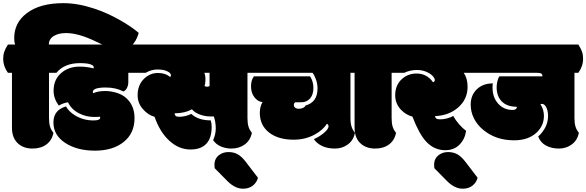

<svg xmlns="http://www.w3.org/2000/svg" viewBox="-62 -930 3686 1207"><path d="M13.2 -472.2V-127Q13.2 -60.1 54.2 -25.4Q88.9 3.9 142.3 3.9Q195.8 3.9 230.5 -22.5Q265.1 -48.8 273.9 -95.2Q258.8 -113.3 252.4 -134.5Q246.1 -155.8 246.1 -188V-472.2H270.5Q300.3 -513.7 300.3 -560.1Q300.3 -585.9 293.7 -605Q287.1 -624 270.5 -649.9H245.1Q245.1 -684.1 275.1 -703.1Q305.2 -722.2 353 -722.2Q431.2 -722.2 540 -669.4Q577.1 -651.4 595.2 -643.6Q656.7 -616.2 690.9 -616.2Q779.3 -616.2 810.1 -723.1Q764.6 -762.7 687.5 -806.2Q610.4 -849.6 528.8 -876.5Q426.8 -910.2 335.9 -910.2Q188 -910.2 104.5 -845.7Q27.3 -786.1 27.3 -690.4Q27.3 -665 32.7 -649.9H-12.2Q-27.8 -625.5 -34.9 -605.2Q-42 -585 -42 -560.1Q-42 -513.7 -12.2 -472.2Z M567.9 -189.9Q567.9 -172.9 525.9 -172.9Q460.4 -172.9 408.2 -205.6Q369.6 -229.5 353 -261.2Q309.1 -248 290.5 -220.2Q273.9 -196.3 273.9 -160.2Q273.9 -80.1 348.1 -31.5Q422.4 17.1 534.9 17.1Q647.5 17.1 715.6 -37.6Q783.7 -92.3 783.7 -187Q783.7 -251 750 -293.9Q722.7 -328.6 681.4 -343.3Q640.1 -357.9 598.1 -357.9Q556.2 -357.9 523.9 -344.2Q521.5 -348.1 521.5 -352.1Q521.5 -379.9 604 -379.9Q665.5 -379.9 713.9 -355Q728 -360.8 736.3 -377.4Q744.6 -394 744.6 -414.1V-472.2H797.4Q827.6 -514.2 827.6 -560.1Q827.6 -586.9 820.3 -606.4Q813 -626 797.4 -649.9H245.1Q229.5 -625.5 222.4 -605.2Q215.3 -585 215.3 -560.1Q215.3 -513.7 245.1 -472.2H292.5Q342.8 -533.2 440.9 -533.2Q471.2 -533.2 490.7 -529.8Q527.3 -522.5 527.3 -506.8Q527.3 -503.9 525.9 -500Q484.9 -511.2 438 -511.2Q367.7 -511.2 321.3 -469.7Q274.9 -428.2 274.9 -359.9Q274.9 -310.5 307.6 -266.1Q331.5 -281.2 365.7 -287.1Q385.7 -242.7 435.5 -217.3Q479 -194.8 529.3 -194.8Q555.7 -194.8 566.9 -196.3Q567.9 -191.4 567.9 -189.9Z M1140.6 -213.9Q1102.1 -195.8 1064.5 -195.8Q1049.3 -195.8 1043 -200.9Q1036.6 -206.1 1035.6 -217.8Q1100.1 -217.8 1144.5 -243.2Q1161.1 -222.2 1194.1 -210Q1227.1 -197.8 1263.7 -197.8H1272.5Q1279.8 -197.8 1282.2 -198.2Q1294.4 -161.6 1294.4 -123.5Q1294.4 -85.4 1277.8 -48.8Q1296.4 -22 1327.1 -9Q1357.9 3.9 1392.6 3.9Q1441.9 3.9 1477.1 -22.2Q1512.2 -48.3 1521.5 -95.2Q1506.3 -113.3 1500 -134.5Q1493.7 -155.8 1493.7 -188V-472.2H1518.1Q1547.9 -513.7 1547.9 -560.1Q1547.9 -585.9 1541.3 -605Q1534.7 -624 1518.1 -649.9H788.6Q772.9 -625.5 765.9 -605.2Q758.8 -585 758.8 -560.1Q758.8 -513.7 788.6 -472.2H853.5Q889.2 -493.2 927.7 -493.2Q966.3 -493.2 989.5 -481.9Q1012.7 -470.7 1012.7 -457Q1012.7 -449.7 1007.3 -445.8Q978.5 -471.2 930.7 -471.2Q882.8 -471.2 845.2 -436.5Q803.2 -397 803.2 -331.1Q803.2 -281.2 836.9 -243.4Q870.6 -205.6 909.7 -195.8Q943.4 -99.1 1002 -45.9Q1062 9.8 1135.7 9.8Q1200.7 9.8 1234.6 -25.9Q1268.6 -61.5 1268.6 -132.3Q1268.6 -155.8 1262.7 -173.3Q1184.1 -173.3 1140.6 -213.9ZM1223.6 -389.2Q1229.5 -403.8 1229.5 -429.7Q1229.5 -455.6 1222.7 -472.2H1255.4V-389.2Q1248 -384.8 1239.5 -384.8Q1231 -384.8 1223.6 -389.2Z M1465.8 256.3Q1503.4 256.3 1527.8 236.6Q1552.2 216.8 1559.6 187.5L1483.4 87.9Q1458 54.7 1432.9 40.3Q1407.7 25.9 1374.3 25.9Q1340.8 25.9 1316.4 43.9Q1286.1 65.9 1286.1 106.4Q1286.1 116.2 1287.6 127.4L1367.2 208Q1415.5 256.3 1465.8 256.3Z M2195.3 -560.1Q2195.3 -585.9 2188.7 -605Q2182.1 -624 2165.5 -649.9H1494.1Q1478.5 -625.5 1471.4 -605.2Q1464.4 -585 1464.4 -560.1Q1464.4 -513.7 1494.1 -472.2H1902.8Q1915.5 -456.1 1924.8 -429.2Q1934.1 -402.3 1934.1 -374.5Q1934.1 -287.1 1859.4 -267.1Q1853.5 -255.9 1841.1 -251Q1828.6 -246.1 1815.7 -246.1Q1802.7 -246.1 1793.9 -252.7Q1785.2 -259.3 1785.2 -269.5Q1785.2 -279.8 1793.5 -287.1H1832.5Q1866.2 -287.1 1887.7 -311.5Q1908.2 -335.9 1908.2 -377.2Q1908.2 -418.5 1887.2 -450.2H1534.2Q1516.1 -427.2 1516.1 -386.7Q1516.1 -346.2 1537.4 -318.6Q1558.6 -291 1588.4 -288.1Q1571.3 -259.8 1571.3 -220.2Q1571.3 -143.1 1628.9 -97.4Q1686.5 -51.8 1784.2 -51.8Q1857.4 -51.8 1916 -84Q1966.8 -111.3 1993.2 -151.9Q2003.4 -146.5 2003.4 -136.2Q2003.4 -118.7 1974.1 -94.2Q1944.8 -69.8 1911.1 -55.2Q1930.2 -27.3 1964.1 -11.7Q1998 3.9 2043.9 3.9Q2089.8 3.9 2125 -22.2Q2160.2 -48.3 2169.4 -95.2Q2155.3 -112.3 2148.2 -133.5Q2141.1 -154.8 2141.1 -188V-472.2H2165.5Q2195.3 -513.7 2195.3 -560.1Z M2167 -472.2V-127Q2167 -60.1 2208 -25.4Q2242.7 3.9 2296.1 3.9Q2349.6 3.9 2384.3 -22.5Q2418.9 -48.8 2427.7 -95.2Q2412.6 -113.3 2406.2 -134.5Q2399.9 -155.8 2399.9 -188V-472.2H2424.3Q2454.1 -513.7 2454.1 -560.1Q2454.1 -585.9 2447.5 -605Q2440.9 -624 2424.3 -649.9H2141.6Q2126 -625.5 2118.9 -605.2Q2111.8 -585 2111.8 -560.1Q2111.8 -513.7 2141.6 -472.2Z M2736.8 14.2Q2793 14.2 2827.4 -21.5Q2861.8 -57.1 2867.7 -107.9Q2845.7 -124 2824 -148.9Q2802.2 -173.8 2787.1 -201.2Q2772 -191.9 2749.3 -185.8Q2726.6 -179.7 2704.1 -179.7Q2673.3 -179.7 2673.3 -200.2Q2760.7 -203.6 2819.1 -255.1Q2877.4 -306.6 2877.4 -384.8Q2877.4 -436.5 2853.5 -472.2H2899.4Q2929.7 -514.2 2929.7 -559.6Q2929.7 -605 2900.4 -649.9H2407.7Q2392.1 -625.5 2385 -605.2Q2377.9 -585 2377.9 -560.1Q2377.9 -513.7 2407.7 -472.2H2479Q2516.1 -490.2 2559.8 -490.2Q2603.5 -490.2 2639.2 -467.8Q2653.8 -458.5 2662.6 -447.3Q2671.4 -436 2671.4 -426.3Q2671.4 -416.5 2659.7 -413.1Q2644 -437.5 2617.7 -452.6Q2591.3 -467.8 2556.6 -467.8Q2503.9 -467.8 2466.3 -434.6Q2422.4 -396.5 2422.4 -331.1Q2422.4 -277.3 2460 -238.8Q2490.7 -207.5 2530.8 -196.8Q2571.8 -89.8 2615.2 -42Q2666 14.2 2736.8 14.2Z M2846.7 256.3Q2884.3 256.3 2908.7 236.6Q2933.1 216.8 2940.4 187.5L2864.3 87.9Q2838.9 54.7 2813.7 40.3Q2788.6 25.9 2755.1 25.9Q2721.7 25.9 2697.3 43.9Q2667 65.9 2667 106.4Q2667 116.2 2668.5 127.4L2748 208Q2796.4 256.3 2846.7 256.3Z M2855 -560.1Q2855 -513.7 2884.8 -472.2H3314Q3334.5 -472.2 3341.3 -467Q3348.1 -461.9 3348.1 -450.2H3077.1Q3069.8 -439.9 3064.9 -419.2Q3060.1 -398.4 3060.1 -381.8Q3060.1 -324.7 3093 -291.7Q3126 -258.8 3187 -258.8Q3187 -238.8 3160.2 -238.8Q3105.5 -238.8 3069.8 -278.3Q3034.2 -317.9 3034.2 -379.9Q3034.2 -396 3036.1 -405.8Q2974.1 -405.8 2935.5 -368.7Q2897 -331.5 2897 -272Q2897 -227.1 2917.2 -186.3Q2937.5 -145.5 2974.6 -114.7Q3054.2 -47.9 3169.4 -47.9Q3259.3 -47.9 3311.5 -96.7Q3357.4 -140.6 3357.4 -201.2Q3357.4 -241.2 3335.4 -274.9Q3338.9 -276.9 3345.2 -276.9Q3360.8 -276.9 3372.1 -255.4Q3383.3 -232.9 3383.3 -201.2Q3383.3 -128.4 3321.3 -71.8Q3335.9 -33.2 3371.1 -14.6Q3406.2 3.9 3451.9 3.9Q3497.6 3.9 3532.7 -22.2Q3567.9 -48.3 3577.1 -95.2Q3562 -113.3 3555.7 -134.5Q3549.3 -155.8 3549.3 -188V-472.2H3573.7Q3603.5 -513.7 3603.5 -560.1Q3603.5 -585.9 3596.9 -605Q3590.3 -624 3573.7 -649.9H2884.8Q2869.1 -625.5 2862.1 -605.2Q2855 -585 2855 -560.1Z"/></svg>

Font: Friends & Family
Style: Regular
Weight: 400
Designer: Sarang Kulkarni, Maithili Shingre, Noopur Datye
Foundry: Ek Type
Version: Version 1.000;hotconv 1.0.117;makeotfexe 2.5.65602